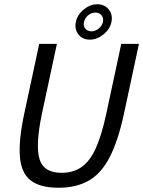

<svg xmlns="http://www.w3.org/2000/svg" viewBox="-20 -873 672 901"><path d="M561 -336Q534 -212 495 -136Q456 -60 397.5 -26Q339 8 254 8Q169 8 124.5 -26Q80 -60 73.5 -136Q67 -212 93 -336L164 -667H247L176 -336Q146 -190 165.5 -126Q185 -62 269 -62Q325 -62 364 -90Q403 -118 430 -178.5Q457 -239 478 -336L549 -667H632ZM336 -770Q343 -804 373 -828.5Q403 -853 437 -853Q471 -853 490.5 -828.5Q510 -804 503 -770Q496 -736 465.5 -711.5Q435 -687 402 -687Q367 -687 348 -711.5Q329 -736 336 -770ZM374 -769Q370 -751 380.5 -738.5Q391 -726 410 -726Q427 -726 442.5 -738.5Q458 -751 463 -769Q467 -788 456.5 -801Q446 -814 428 -814Q409 -814 393.5 -801Q378 -788 374 -769Z"/></svg>

Font: Epunda Sans
Style: Italic
Weight: 400
Italic angle: -12.0243°
Designer: Simon Atzbach
Foundry: typofactur
Version: Version 2.204; ttfautohint (v1.8.4.7-5d5b)